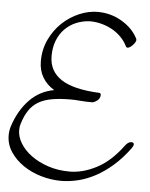

<svg xmlns="http://www.w3.org/2000/svg" viewBox="-53 -759 645 825"><g transform="rotate(5 269.5 -346.5)"><path d="M510 -614Q510 -612 510.5 -611Q511 -610 511 -609Q511 -605 507.5 -599Q504 -593 498.5 -587Q493 -581 487 -577Q481 -573 476 -573Q471 -573 468 -579Q459 -598 443 -615Q427 -632 406 -644.5Q385 -657 359 -664.5Q333 -672 304 -672Q272 -670 245 -658.5Q218 -647 197.5 -626Q177 -605 165.5 -575.5Q154 -546 154 -509Q154 -444 207 -409Q260 -374 372 -369Q379 -368 379 -361Q379 -345 366 -335.5Q353 -326 345 -326H344Q315 -326 293.5 -328Q272 -330 253 -330Q206 -330 172 -324Q138 -318 114 -304Q90 -290 74 -266.5Q58 -243 47 -207Q43 -195 43 -180Q43 -151 60.5 -122.5Q78 -94 109 -71.5Q140 -49 182 -35Q224 -21 274 -21Q331 -21 390.5 -52Q450 -83 501 -152Q514 -170 528 -170Q539 -170 539 -161Q539 -155 532 -145Q499 -100 462.5 -68Q426 -36 388.5 -16Q351 4 313.5 13Q276 22 241 22Q198 22 155 9.5Q112 -3 77.5 -26.5Q43 -50 21.5 -82.5Q0 -115 0 -154Q0 -173 6 -193Q29 -263 72.5 -308Q116 -353 178 -364Q146 -383 128 -413Q110 -443 110 -483Q110 -534 130.5 -577Q151 -620 183.5 -650.5Q216 -681 256 -698Q296 -715 335 -715Q393 -715 441 -686Q489 -657 510 -614Z"/></g></svg>

Font: Discipuli Britannica
Style: Regular
Weight: 400
Designer: Peter Wiegel
Foundry: Peter Wiegel
Version: Version 0.001 2009